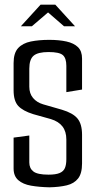

<svg xmlns="http://www.w3.org/2000/svg" viewBox="-20 -794 410 819"><path d="M191 5Q147 4 112.5 -2Q78 -8 58 -25.5Q38 -43 38 -75V-207L105 -216V-101Q105 -76 122.5 -62.5Q140 -49 187 -49Q218 -49 234.5 -56Q251 -63 257 -77.5Q263 -92 263 -115V-199Q263 -233 246.5 -254.5Q230 -276 197 -286L122 -307Q77 -321 57.5 -342.5Q38 -364 38 -409V-525Q38 -568 57.5 -589Q77 -610 111.5 -617Q146 -624 190 -624Q232 -624 263.5 -617Q295 -610 312.5 -593Q330 -576 330 -544V-412L263 -401V-513Q263 -546 248 -559Q233 -572 187 -572Q142 -572 123.5 -556.5Q105 -541 105 -501V-424Q105 -395 121 -376Q137 -357 164 -349L244 -326Q291 -312 310.5 -288.5Q330 -265 330 -219V-97Q330 -54 313 -32.5Q296 -11 265 -3.5Q234 4 191 5ZM69 -682 153 -774H216L300 -682H253L185 -741L116 -682Z"/></svg>

Font: Smooch Sans Thin Medium
Style: Regular
Weight: 500
Version: Version 1.010